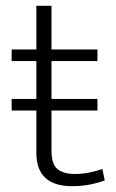

<svg xmlns="http://www.w3.org/2000/svg" viewBox="-20 -640 398 660"><path d="M315 -300V-260H157V-122Q157 -75 178 -58.5Q199 -42 236 -42Q265 -42 290 -47.5Q315 -53 332 -59L340 -20Q320 -12 291 -6Q262 0 227 0Q167 0 136 -28.5Q105 -57 105 -115V-260H20V-300H105V-430H20V-470H105V-620H157V-470H315V-430H157V-300Z"/></svg>

Font: Ek Mukta ExtraLight
Style: Regular
Weight: 275
Designer: Girish Dalvi and Yashodeep Gholap
Foundry: Ek Type
Version: Version 2.538;PS 1.002;hotconv 16.6.51;makeotf.lib2.5.65220;